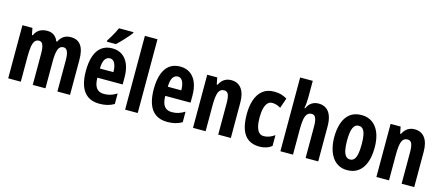

<svg xmlns="http://www.w3.org/2000/svg" viewBox="-52 -1333 4397 1910"><g transform="rotate(15 2146.5 -378.0)"><path d="M554.2 -557.1Q624 -557.1 658.4 -508.5Q692.9 -460 692.9 -359.9V0H563V-321.8Q563 -382.8 549.6 -411.9Q536.1 -440.9 508.8 -440.9Q470.2 -440.9 455.1 -400.4Q439.9 -359.9 439.9 -276.9V0H309.1V-323.2Q309.1 -363.8 303.5 -389.6Q297.9 -415.5 286.4 -428.2Q274.9 -440.9 256.8 -440.9Q229 -440.9 213.6 -420.4Q198.2 -399.9 192.1 -360.1Q186 -320.3 186 -261.2V0H56.2V-546.9H159.2L172.9 -477.1H181.2Q191.9 -502.9 210 -520.8Q228 -538.6 252.9 -547.9Q277.8 -557.1 308.1 -557.1Q355.5 -557.1 383.3 -534.9Q411.1 -512.7 422.9 -479H432.1Q450.7 -517.1 480.2 -537.1Q509.8 -557.1 554.2 -557.1Z M981 -556.2Q1042.5 -556.2 1085.2 -525.9Q1127.9 -495.6 1149.9 -440.2Q1171.9 -384.8 1171.9 -309.1V-235.8H911.1Q912.1 -164.1 937.5 -130.1Q962.9 -96.2 1015.1 -96.2Q1049.8 -96.2 1080.8 -105.2Q1111.8 -114.3 1147 -136.2V-27.8Q1114.3 -8.3 1077.1 0.7Q1040 9.8 997.1 9.8Q921.9 9.8 874.5 -24.2Q827.1 -58.1 805.2 -120.8Q783.2 -183.6 783.2 -270Q783.2 -362.3 805.4 -426Q827.6 -489.7 871.6 -522.9Q915.5 -556.2 981 -556.2ZM983.9 -454.1Q951.7 -454.1 932.6 -425Q913.6 -396 912.1 -330.1H1051.3Q1051.3 -368.7 1043.5 -396.5Q1035.6 -424.3 1020.5 -439.2Q1005.4 -454.1 983.9 -454.1ZM1141.1 -766.1V-756.8Q1130.9 -742.7 1114.7 -723.6Q1098.6 -704.6 1079.3 -683.6Q1060.1 -662.6 1040.3 -642.3Q1020.5 -622.1 1002.9 -606H910.2V-619.1Q927.7 -645.5 942.4 -670.7Q957 -695.8 969.5 -719.7Q981.9 -743.7 992.2 -766.1Z M1390.1 0H1260.3V-759.8H1390.1Z M1680.2 -556.2Q1741.7 -556.2 1784.4 -525.9Q1827.1 -495.6 1849.1 -440.2Q1871.1 -384.8 1871.1 -309.1V-235.8H1610.4Q1611.3 -164.1 1636.7 -130.1Q1662.1 -96.2 1714.4 -96.2Q1749 -96.2 1780 -105.2Q1811 -114.3 1846.2 -136.2V-27.8Q1813.5 -8.3 1776.4 0.7Q1739.3 9.8 1696.3 9.8Q1621.1 9.8 1573.7 -24.2Q1526.4 -58.1 1504.4 -120.8Q1482.4 -183.6 1482.4 -270Q1482.4 -362.3 1504.6 -426Q1526.9 -489.7 1570.8 -522.9Q1614.7 -556.2 1680.2 -556.2ZM1683.1 -454.1Q1650.9 -454.1 1631.8 -425Q1612.8 -396 1611.3 -330.1H1750.5Q1750.5 -368.7 1742.7 -396.5Q1734.9 -424.3 1719.7 -439.2Q1704.6 -454.1 1683.1 -454.1Z M2205.1 -557.1Q2274.4 -557.1 2311.8 -507.1Q2349.1 -457 2349.1 -361.8V0H2219.2V-324.2Q2219.2 -381.8 2207.5 -411.4Q2195.8 -440.9 2163.1 -440.9Q2122.1 -440.9 2105.7 -400.9Q2089.4 -360.8 2089.4 -263.2V0H1959.5V-546.9H2062.5L2076.2 -477.1H2084.5Q2096.7 -502.9 2114.3 -520.8Q2131.8 -538.6 2154.8 -547.9Q2177.7 -557.1 2205.1 -557.1Z M2645.5 9.8Q2577.1 9.8 2531.5 -20.8Q2485.8 -51.3 2463.1 -113.5Q2440.4 -175.8 2440.4 -271Q2440.4 -354 2462.4 -418.7Q2484.4 -483.4 2530.3 -520.3Q2576.2 -557.1 2647.5 -557.1Q2688 -557.1 2720.5 -548.1Q2752.9 -539.1 2781.2 -521L2745.1 -417Q2722.7 -430.7 2700.9 -437.3Q2679.2 -443.8 2657.2 -443.8Q2630.4 -443.8 2611.3 -424.1Q2592.3 -404.3 2582.3 -366Q2572.3 -327.6 2572.3 -271Q2572.3 -214.8 2582.3 -177.2Q2592.3 -139.6 2611.6 -120.8Q2630.9 -102.1 2659.2 -102.1Q2687 -102.1 2715.3 -112.3Q2743.7 -122.6 2770.5 -142.1V-30.8Q2744.1 -9.8 2711.7 0Q2679.2 9.8 2645.5 9.8Z M2989.3 -759.8V-590.8Q2989.3 -561.5 2986.8 -533Q2984.4 -504.4 2979 -477.1H2987.3Q2998 -502.9 3015.1 -520.8Q3032.2 -538.6 3054.9 -547.9Q3077.6 -557.1 3105 -557.1Q3152.3 -557.1 3184.3 -534.4Q3216.3 -511.7 3232.7 -467.8Q3249 -423.8 3249 -360.8V0H3119.1V-324.2Q3119.1 -383.8 3106.4 -411.9Q3093.8 -439.9 3066.4 -439.9Q3037.1 -439.9 3020.3 -421.1Q3003.4 -402.3 2996.3 -363.3Q2989.3 -324.2 2989.3 -263.2V0H2859.4V-759.8Z M3756.3 -274.9Q3756.3 -217.8 3744.9 -166.5Q3733.4 -115.2 3708.7 -75.7Q3684.1 -36.1 3644.3 -13.2Q3604.5 9.8 3547.4 9.8Q3494.1 9.8 3455.1 -12.7Q3416 -35.2 3390.6 -74.5Q3365.2 -113.8 3352.8 -165.3Q3340.3 -216.8 3340.3 -274.9Q3340.3 -357.4 3362.1 -421.1Q3383.8 -484.9 3429.9 -521Q3476.1 -557.1 3549.3 -557.1Q3612.3 -557.1 3658.9 -524.4Q3705.6 -491.7 3731 -429Q3756.3 -366.2 3756.3 -274.9ZM3472.2 -272.9Q3472.2 -216.3 3480.2 -177.7Q3488.3 -139.2 3505.1 -119.6Q3522 -100.1 3548.3 -100.1Q3575.2 -100.1 3591.6 -119.4Q3607.9 -138.7 3615.5 -177.7Q3623 -216.8 3623 -274.9Q3623 -332.5 3615.5 -370.6Q3607.9 -408.7 3591.6 -427.7Q3575.2 -446.8 3548.3 -446.8Q3508.3 -446.8 3490.2 -404.3Q3472.2 -361.8 3472.2 -272.9Z M4093.8 -557.1Q4163.1 -557.1 4200.4 -507.1Q4237.8 -457 4237.8 -361.8V0H4107.9V-324.2Q4107.9 -381.8 4096.2 -411.4Q4084.5 -440.9 4051.8 -440.9Q4010.7 -440.9 3994.4 -400.9Q3978 -360.8 3978 -263.2V0H3848.1V-546.9H3951.2L3964.8 -477.1H3973.1Q3985.4 -502.9 4002.9 -520.8Q4020.5 -538.6 4043.5 -547.9Q4066.4 -557.1 4093.8 -557.1Z"/></g></svg>

Font: Open Sans Condensed
Style: Regular
Weight: 400
Width: 3
Designer: Monotype Design Team
Foundry: Monotype Imaging Inc.
Version: Version 3.000